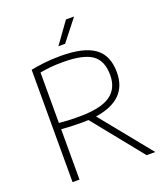

<svg xmlns="http://www.w3.org/2000/svg" viewBox="-167 -1056 1007 1169"><g transform="rotate(-20 337.0 -472.0)"><path d="M99 0V-728Q140 -736 186.5 -741.5Q233 -747 294 -747Q441 -747 511.2 -697Q581.5 -647 581.5 -536Q581.5 -358 370 -327L635 0H579L319.5 -322Q296.5 -321 271.5 -321Q233.5 -321 204.5 -322.5Q175.5 -324 144 -326.5V0ZM272 -361Q413.5 -361 475.5 -404.2Q537.5 -447.5 537.5 -534.5Q537.5 -629 480 -668Q422.5 -707 294 -707Q245.5 -707 211.8 -703.5Q178 -700 144 -694V-367Q179.5 -363.5 205.5 -362.2Q231.5 -361 272 -361ZM301 -807 400 -944.5H452.5L344.5 -807Z"/></g></svg>

Font: Encode Sans Semi Expanded ExtraLight
Style: Regular
Weight: 200
Width: 6
Designer: Multiple Designers
Foundry: Impallari Type
Version: Version 3.000; ttfautohint (v1.8.3) -l 8 -r 50 -G 200 -x 14 